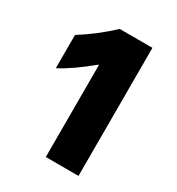

<svg xmlns="http://www.w3.org/2000/svg" viewBox="-170 -813 844 918"><g transform="rotate(30 251.5 -353.5)"><path d="M221.7 -707H402.3V0H221.7V-507.8H218.3Q120.6 -427.2 50.8 -391.6V-575.2Q142.6 -632.8 221.7 -707Z"/></g></svg>

Font: Wanted Sans Black
Style: Regular
Weight: 900
Designer: Original Design by Kil Hyung-jin and Kang Hanbin, Wanted Lab, Inc; Hangeul from Source Han Sans by Jang Soo-young and Ka
Foundry: Wanted Lab, Inc.
Version: Version 1.003